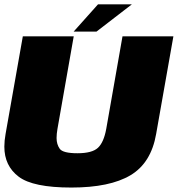

<svg xmlns="http://www.w3.org/2000/svg" viewBox="-26 -838 799 862"><path d="M294.5 4Q122 4 57.8 -44.8Q-6.5 -93.5 -6.5 -179.5Q-6.5 -206 -1 -236.5L76.5 -675H305L232 -259.5Q228 -236.5 228 -218.5Q228 -190 242.2 -170Q256.5 -150 322 -150Q387.5 -150 413.8 -174.5Q440 -199 451 -259.5L524 -675H752.5L675 -236.5Q652.5 -106.5 559.8 -51.2Q467 4 294.5 4ZM414 -818.5H566L407 -696H304.5Z"/></svg>

Font: Rudi
Style: Regular
Weight: 400
Italic angle: -10°
Designer: Tyler Finck
Foundry: Etcetera Type Company
Version: Version 1.111; ttfautohint (v1.8.4)